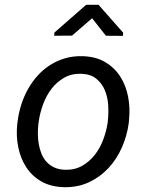

<svg xmlns="http://www.w3.org/2000/svg" viewBox="-20 -773 627 803"><path d="M495.1 -636.2 494.1 -623 422.9 -623.5 365.2 -696.8 281.2 -624 206.5 -623.5 207.5 -636.7 340.3 -752.9H392.1ZM53.7 -265.6Q58.1 -301.3 69.1 -335.7Q80.1 -370.1 97.2 -400.6Q114.3 -431.2 137.5 -456.8Q160.6 -482.4 189.2 -500.7Q217.8 -519 251.7 -529.1Q285.6 -539.1 324.7 -538.1Q380.4 -536.6 419.7 -513.4Q459 -490.2 482.9 -452.9Q506.8 -415.5 515.9 -367.9Q524.9 -320.3 519.5 -270.5L518.6 -259.3Q511.7 -206.1 490 -156.7Q468.3 -107.4 433.6 -70.1Q398.9 -32.7 351.8 -10.7Q304.7 11.2 247.1 9.8Q191.9 8.3 152.6 -14.4Q113.3 -37.1 89.4 -74.2Q65.4 -111.3 56.2 -158.2Q46.9 -205.1 52.2 -254.9ZM140.6 -254.9Q138.2 -234.4 138.4 -212.4Q138.7 -190.4 142.3 -169.4Q146 -148.4 153.8 -129.4Q161.6 -110.4 174.8 -95.9Q188 -81.5 206.8 -72.8Q225.6 -64 251 -63Q291.5 -61.5 322.8 -79.1Q354 -96.7 376.2 -125Q398.4 -153.3 411.6 -188.7Q424.8 -224.1 430.2 -259.3L431.2 -270Q434.6 -300.8 432.4 -334.5Q430.2 -368.2 418 -396.7Q405.8 -425.3 382.3 -444.1Q358.9 -462.9 320.8 -464.4Q279.8 -465.8 248.5 -448Q217.3 -430.2 195.3 -401.4Q173.3 -372.6 160.2 -336.7Q147 -300.8 142.1 -265.6Z"/></svg>

Font: TypoPRO Roboto Mono
Style: Italic
Weight: 400
Designer: Google
Version: Version 2.000986; 2015; ttfautohint (v1.3)